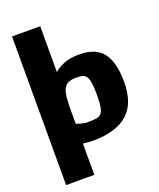

<svg xmlns="http://www.w3.org/2000/svg" viewBox="-181 -918 1036 1248"><g transform="rotate(-20 337.0 -294.0)"><path d="M56 -808H251V-491Q277 -515 319.5 -532Q362 -549 426 -549Q539 -549 589.5 -483.5Q640 -418 640 -281Q640 -212 622 -158Q604 -104 565 -67Q526 -30 464.5 -10.5Q403 9 316 9Q312 9 291.5 7.5Q271 6 251 4V220H56ZM316 -116Q355 -116 380.5 -118.5Q406 -121 420 -134.5Q434 -148 439.5 -178Q445 -208 445 -262Q445 -314 440.5 -344.5Q436 -375 425.5 -390.5Q415 -406 398 -410Q381 -414 355 -414Q318 -414 297 -402.5Q276 -391 266 -366Q256 -341 253.5 -301Q251 -261 251 -205V-133Q275 -124 295 -120Q315 -116 316 -116Z"/></g></svg>

Font: Encode Sans Normal
Style: ExtraBold
Weight: 800
Designer: Pablo Impallari, Andres Torresi
Foundry: Pablo Impallari, Andres Torresi
Version: Version 1.000; ttfautohint (v1.00) -l 8 -r 50 -G 200 -x 14 -